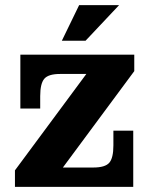

<svg xmlns="http://www.w3.org/2000/svg" viewBox="-20 -725 585 745"><path d="M38 -64 315 -438 501 -449 224 -75ZM38 0V-64L224 -75H497V0ZM59 -304V-438H213Q168 -438 152 -419.5Q136 -401 136 -352V-304ZM342 -75Q388 -75 404 -93.5Q420 -112 420 -161V-218H497V-75ZM59 -438V-513H501V-449L315 -438ZM220 -567 287 -705H442L312 -567Z"/></svg>

Font: Montagu Slab 144pt SemiBold
Style: Regular
Weight: 600
Version: Version 1.000